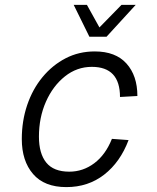

<svg xmlns="http://www.w3.org/2000/svg" viewBox="-20 -752 640 784"><path d="M251 12Q161 12 115 -41.5Q69 -95 69 -184Q69 -258 91 -323Q113 -388 153.5 -437Q194 -486 248 -514Q302 -542 367 -542Q452 -542 496.5 -492.5Q541 -443 541 -360L470 -356Q470 -479 355 -479Q294 -479 245 -440Q196 -401 167.5 -336.5Q139 -272 139 -194Q139 -125 169 -88Q199 -51 263 -51Q319 -51 365 -85.5Q411 -120 437 -185L505 -180Q471 -90 405.5 -39Q340 12 251 12ZM534 -732 415 -602H345L281 -732H335L386 -640L476 -732Z"/></svg>

Font: Geist Mono Light
Style: Italic
Weight: 300
Italic angle: -12°
Monospace: yes
Designer: Basement.studio, Andrés Briganti, Mateo Zaragoza
Foundry: Basement.studio, Vercel, Andrés Briganti, Guido Ferreyra, Mateo Zaragoza
Version: Version 1.500; ttfautohint (v1.8.4.7-5d5b)